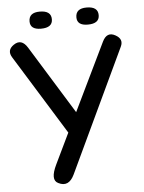

<svg xmlns="http://www.w3.org/2000/svg" viewBox="-60 -937 755 1007"><g transform="rotate(-5 317.5 -433.0)"><path d="M571.8 -730.5Q528.8 -753.9 504.4 -703.6L332 -347.2L110.4 -706.1Q79.1 -756.8 37.1 -728Q-1.5 -701.7 22.5 -663.1L281.7 -244.1L204.1 -83Q166 -4.4 205.6 14.6Q259.8 42.5 290.5 -22.9L595.2 -668.9Q613.8 -708 571.8 -730.5ZM434.1 -889.2Q376.5 -889.2 376.5 -842.3Q376.5 -799.3 433.1 -799.3Q494.1 -799.3 494.1 -843.8Q494.1 -889.2 434.1 -889.2ZM187.5 -889.2Q129.9 -889.2 129.9 -842.3Q129.9 -799.3 186.5 -799.3Q247.6 -799.3 247.6 -843.8Q247.6 -889.2 187.5 -889.2Z"/></g></svg>

Font: Comic Relief
Style: Regular
Weight: 400
Designer: Jeff Davis
Foundry: Loudifier
Version: Version 1.200; ttfautohint (v1.8.4.7-5d5b)